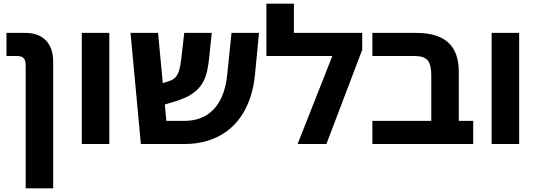

<svg xmlns="http://www.w3.org/2000/svg" viewBox="-20 -780 2912 1040"><path d="M119.1 240V-425.3Q119.1 -451.5 109 -464Q98.9 -476.5 72.9 -476.5H15.1V-601.8H116.6Q189.3 -601.8 228.7 -561Q268.1 -520.2 268.1 -444.2V240Z M423.1 0V-601.8H572.1V0Z M743 0 687.1 -601.8H836.1L881.1 -125.3H979.6Q1028.6 -125.3 1068.6 -141.3Q1108.7 -157.3 1138.3 -188.8Q1167.9 -220.3 1186.5 -267.9Q1205 -315.5 1211 -378.6L1234 -601.8H1383L1361 -374.7Q1354.1 -304.2 1333.7 -245.9Q1313.4 -187.6 1280.1 -141.6Q1246.7 -95.5 1201.8 -64.4Q1157 -33.2 1101.4 -16.6Q1045.8 0 979.6 0ZM801 -192.2 790.1 -307.6 895.7 -340.5Q917.8 -347.5 930.9 -362Q944 -376.6 951 -401.1Q958.1 -425.6 962 -462.6L978 -601.8H1127L1114.1 -476.7Q1110.1 -433.7 1102.1 -396.2Q1094.1 -358.8 1075.6 -327.8Q1057.2 -296.9 1021.7 -272.4Q986.3 -248 926.4 -230Z M1572 -601.8H1942V-510.2L1748.1 0H1592.1L1780.1 -476.5H1423V-760H1572Z M2316.1 0V-374.2Q2316.1 -430.4 2295.9 -453.5Q2275.7 -476.5 2228.6 -476.5H1997.1V-601.8H2234.6Q2350.4 -601.8 2407.7 -550Q2465.1 -498.1 2465.1 -391.2V0ZM1997.1 0V-125.3H2543.1V0Z M2643.1 0V-601.8H2792.1V0Z"/></svg>

Font: Noto Sans Hebrew
Style: Regular
Weight: 400
Designer: Monotype Design Team
Foundry: Monotype Imaging Inc.
Version: Version 2.003;January 10, 2023;FontCreator 14.0.0.2877 64-bi